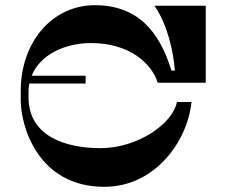

<svg xmlns="http://www.w3.org/2000/svg" viewBox="-20 -722 883 740"><path d="M331 -556C478 -556 564 -479 588 -403H773V-700H575C627 -627 649 -517 654 -450H641C607 -555 543 -702 346 -702C179 -702 60 -557 60 -373V-334C60 -238 125 -2 382 -2C578 -2 703 -178 718 -329H662C646 -246 512 -151 367 -151C236 -151 90 -195 90 -347V-367C90 -378 91 -389 93 -400H310V-430H102C134 -510 228 -556 331 -556Z"/></svg>

Font: Space Cowgirl Bold
Style: Regular
Weight: 700
Designer: Valery Marier
Foundry: Valery Marier
Version: Version 1.000;hotconv 1.0.109;makeotfexe 2.5.65596